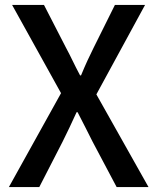

<svg xmlns="http://www.w3.org/2000/svg" viewBox="-20 -757 636 777"><path d="M16 0 227 -380 29 -737H158L247 -564Q261 -538 273.5 -512Q286 -486 304 -452H308Q322 -486 334 -512Q346 -538 359 -564L445 -737H567L370 -375L581 0H452L355 -183Q341 -211 326 -240.5Q311 -270 294 -303H290Q275 -270 261 -240.5Q247 -211 233 -183L139 0Z"/></svg>

Font: Noto Sans TC Thin Medium
Style: Regular
Weight: 500
Version: Version 2.004-H2;hotconv 1.0.118;makeotfexe 2.5.65603